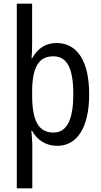

<svg xmlns="http://www.w3.org/2000/svg" viewBox="-20 -780 548 1040"><path d="M463 -269C463 -450 398 -547 286 -547C227 -547 184 -518 154 -464H151C153 -488 154 -517 154 -542V-760H71V240H155V5C155 -16 152 -47 150 -71H154C181 -22 228 10 290 10C398 10 463 -90 463 -269ZM377 -269C377 -150 351 -62 270 -62C187 -62 154 -128 154 -266V-286C155 -415 189 -475 269 -475C344 -475 377 -410 377 -269Z"/></svg>

Font: Noto Sans Myanmar UI Condensed
Style: Regular
Weight: 400
Width: 3
Designer: Monotype Design Team
Foundry: Monotype Imaging Inc.
Version: Version 2.103